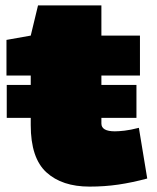

<svg xmlns="http://www.w3.org/2000/svg" viewBox="-20 -682 581 712"><path d="M356 -245V-224Q356 -195 406 -195Q420 -195 442 -197.5Q464 -200 495 -208L526 -20Q470 -5 419 2.5Q368 10 312 10Q210 10 152 -43Q94 -96 94 -218V-245H5V-367H94V-402H4V-534L94 -550L121 -662H356V-550H499V-402H356V-367H486V-245Z"/></svg>

Font: Georama Extended Black
Style: Regular
Weight: 900
Width: 7
Designer: Jean-Baptiste Levee
Foundry: Production Type
Version: Version 1.000